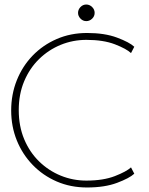

<svg xmlns="http://www.w3.org/2000/svg" viewBox="-20 -818 661 850"><path d="M362.5 -18.5Q437.5 -18.5 488.8 -38.5Q540 -58.5 560 -77L574.5 -49Q553 -29 498.2 -8.5Q443.5 12 365.5 12Q292.5 12 231.2 -14.5Q170 -41 124.8 -87.8Q79.5 -134.5 54.5 -196.2Q29.5 -258 29.5 -329Q29.5 -400 54.2 -462.2Q79 -524.5 124.2 -571.5Q169.5 -618.5 231 -645.2Q292.5 -672 365.5 -672Q443.5 -672 498.2 -651.5Q553 -631 574.5 -611L560 -583Q540 -602 488.8 -621.8Q437.5 -641.5 362.5 -641.5Q302.5 -641.5 248.8 -619.5Q195 -597.5 153 -556.5Q111 -515.5 87 -458.2Q63 -401 63 -330.5Q63 -259.5 87 -202Q111 -144.5 153 -103.5Q195 -62.5 248.8 -40.5Q302.5 -18.5 362.5 -18.5ZM362 -724.5Q347 -724.5 336.2 -735.8Q325.5 -747 325.5 -761Q325.5 -775.5 336.2 -786.8Q347 -798 362 -798Q376.5 -798 387.8 -787Q399 -776 399 -761Q399 -746 387.8 -735.2Q376.5 -724.5 362 -724.5Z"/></svg>

Font: League Spartan Thin
Style: Regular
Weight: 100
Foundry: The League of Moveable Type
Version: Version 2.002